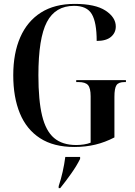

<svg xmlns="http://www.w3.org/2000/svg" viewBox="-20 -744 692 985"><path d="M361 10Q255 10 185.5 -35Q116 -80 82 -162.5Q48 -245 48 -358Q48 -471 84 -553Q120 -635 190 -679.5Q260 -724 363 -724Q469 -724 521.5 -689.5Q574 -655 574 -608Q574 -576 549.5 -555Q525 -534 476 -534Q476 -629 451 -671.5Q426 -714 360 -714Q264 -714 220.5 -631Q177 -548 177 -358Q177 -229 196 -150.5Q215 -72 257.5 -36Q300 0 371 0Q391 0 410.5 -3Q430 -6 445 -12V-250Q445 -292 431.5 -307.5Q418 -323 383 -323H371V-333H626V-323H619Q588 -323 577.5 -307Q567 -291 567 -247V-39Q519 -14 469 -2Q419 10 361 10ZM281 211Q293 175 301.5 137Q310 99 315 61H391V71Q374 106 344.5 147.5Q315 189 289 221H281Z"/></svg>

Font: Noto Serif Display Condensed SemiBold
Style: Regular
Weight: 600
Width: 3
Designer: Monotype Design Team
Foundry: Monotype Imaging Inc.
Version: Version 2.009